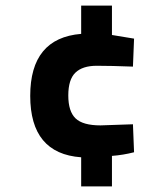

<svg xmlns="http://www.w3.org/2000/svg" viewBox="-20 -591 600 686"><path d="M270 75V-29Q88 -42 88 -248.5Q88 -455 270 -470V-571H380V-466L459 -453L455 -353Q376 -356 325.5 -356Q275 -356 249.5 -331.5Q224 -307 224 -250Q224 -193 250 -168Q276 -143 339 -143L455 -147L459 -47Q420 -37 380 -34V75Z"/></svg>

Font: Titillium-CLs Web
Style: CLs-Bold
Weight: 700
Version: Version 1.002;PS 57.000;hotconv 1.0.70;makeotf.lib2.5.55311